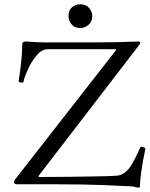

<svg xmlns="http://www.w3.org/2000/svg" viewBox="-20 -861 699 897"><path d="M626 16Q606 11 599 10Q547 7 460 3.5Q373 0 247 0H61Q45 0 45 -10Q45 -16 50 -22L523 -628L521 -631H204Q190 -631 176.5 -624Q163 -617 151 -602Q125 -570 114 -544Q106 -527 99.5 -511.5Q93 -496 90 -479Q88 -474 77 -475.5Q66 -477 67 -481Q75 -532 79.5 -576.5Q84 -621 84 -656Q84 -667 103 -667Q130 -665 149.5 -664Q169 -663 182 -663H432Q473 -663 522 -664Q571 -665 625 -667Q635 -667 635 -662Q635 -656 628 -648L160 -39L161 -34Q234 -34 305.5 -35Q377 -36 434.5 -37Q492 -38 523 -40Q567 -42 598 -97Q615 -128 623.5 -146Q632 -164 635 -172Q637 -178 648.5 -174Q660 -170 659 -165Q634 -45 634 10Q634 15 626 16ZM355 -730Q328 -730 314 -747.5Q300 -765 300 -786Q300 -814 317 -827.5Q334 -841 355 -841Q381 -841 396 -824Q411 -807 411 -786Q411 -760 393.5 -745Q376 -730 355 -730Z"/></svg>

Font: Junicode SmExp
Style: Regular
Weight: 400
Width: 6
Designer: Peter S. Baker
Version: Version 2.205; ttfautohint (v1.8.4)